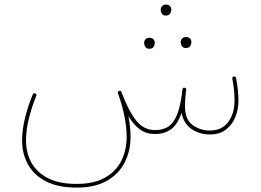

<svg xmlns="http://www.w3.org/2000/svg" viewBox="-20 -602 1171 861"><path d="M79.1 28.3Q79.1 -21 92.5 -74.5Q106 -127.9 127 -178.7Q130.4 -186.5 138.2 -183.1Q146 -179.7 142.6 -171.9Q122.1 -121.6 109.4 -70.3Q96.7 -19 96.7 28.3Q96.7 82.5 120.4 126.5Q144 170.4 194.3 196.5Q244.6 222.7 324.2 222.7Q400.9 222.7 450.4 194.8Q500 167 523.9 119.1Q547.9 71.3 547.9 11.2Q547.9 -33.7 537.6 -83.5Q527.3 -133.3 508.8 -183.6Q505.9 -191.9 513.7 -194.3Q522 -197.3 524.4 -189.5Q557.6 -102.1 591.6 -60.3Q625.5 -18.6 674.8 -18.6Q706.1 -18.6 729.7 -31.2Q753.4 -43.9 769.8 -78.1Q786.1 -112.3 795.4 -176.8Q796.4 -186.5 798.3 -201.2Q799.3 -209.5 807.6 -208.5Q815.9 -207.5 814.9 -199.2Q814 -189 812.5 -179.7Q809.6 -152.8 809.6 -124.5Q809.6 -65.9 843.8 -41.3Q877.9 -16.6 920.9 -16.6Q974.6 -16.6 1003.2 -54.9Q1031.7 -93.3 1031.7 -150.9Q1031.7 -198.7 1022 -249Q1020 -256.8 1028.8 -258.8Q1036.6 -260.7 1038.6 -252Q1043.5 -226.6 1046.4 -200.9Q1049.3 -175.3 1049.3 -150.9Q1049.3 -111.3 1035.2 -76.7Q1021 -42 992.7 -20.5Q964.4 1 920.9 1Q875.5 1 839.4 -23.2Q803.2 -47.4 794.4 -96.7Q776.4 -43.5 746.8 -22.2Q717.3 -1 674.8 -1Q636.7 -1 607.9 -21.5Q579.1 -42 555.7 -81.5Q565.4 -32.2 565.4 11.2Q565.4 75.2 538.8 127Q512.2 178.7 458.7 209Q405.3 239.3 324.2 239.3Q240.2 239.3 186 211.2Q131.8 183.1 105.5 135.3Q79.1 87.4 79.1 28.3ZM700.7 -560.1Q700.7 -567.9 706.8 -574.7Q712.9 -581.5 725.1 -581.5Q738.3 -581.5 744.6 -571.8Q748.5 -565.9 748.5 -559.1Q748.5 -550.3 743.2 -541.3Q737.8 -532.2 723.6 -532.2Q714.4 -532.2 709.2 -537.1Q704.1 -542 702.1 -548.3Q700.7 -553.7 700.7 -560.1ZM790.5 -414.6Q790.5 -422.4 796.6 -429.2Q802.7 -436 814.9 -436Q828.1 -436 834.5 -426.3Q838.4 -420.4 838.4 -413.6Q838.4 -404.8 833 -395.8Q827.6 -386.7 813.5 -386.7Q804.2 -386.7 799.1 -391.6Q793.9 -396.5 792 -402.8Q790.5 -408.2 790.5 -414.6ZM626.5 -411.1Q626.5 -418.9 632.6 -425.8Q638.7 -432.6 650.9 -432.6Q664.1 -432.6 670.4 -422.9Q674.3 -417 674.3 -410.2Q674.3 -401.4 668.9 -392.3Q663.6 -383.3 649.4 -383.3Q640.1 -383.3 635 -388.2Q629.9 -393.1 627.9 -399.4Q626.5 -404.8 626.5 -411.1Z"/></svg>

Font: Mikhak-DS1-FD Thin
Style: Regular
Weight: 100
Designer: Amin Abedi
Version: Version 3.2